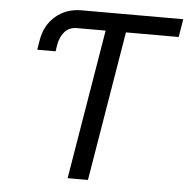

<svg xmlns="http://www.w3.org/2000/svg" viewBox="-52 -778 813 829"><g transform="rotate(5 354.5 -363.5)"><path d="M708.8 -727.3 696 -649.1H467.3L359.4 0H271.3L379.3 -649.1H255.7Q220.9 -649.1 201.3 -626.1Q181.8 -603 176.1 -568.2L171.9 -541.2H92.3L99.4 -583.8Q110.1 -648.4 155.9 -687.9Q201.7 -727.3 268.5 -727.3Z"/></g></svg>

Font: Karasuma Gothic
Style: Italic
Weight: 400
Italic angle: -9.39999°
Designer: Rasmus Andersson / Ryoko Nishizuka
Foundry: Genbu
Version: Version 1.00